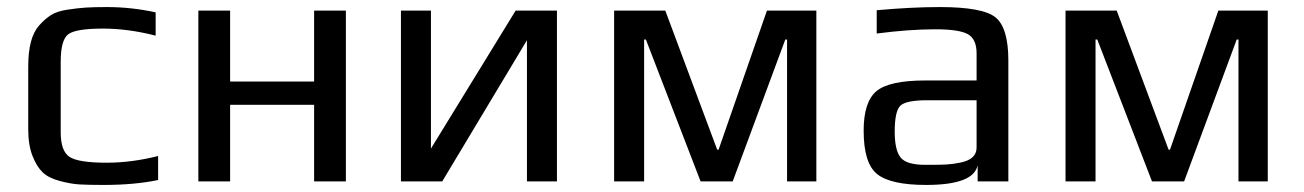

<svg xmlns="http://www.w3.org/2000/svg" viewBox="-20 -514 3696 544"><path d="M428 -4Q362 10 273 10Q229 10 204.5 8.5Q180 7 148.5 -1.5Q117 -10 100.5 -26Q84 -42 72 -72.5Q60 -103 60 -148V-326Q60 -366 67.5 -395Q75 -424 91 -442Q107 -460 124 -471Q141 -482 170.5 -486.5Q200 -491 222.5 -492.5Q245 -494 283 -494Q352 -494 421 -479V-413Q343 -433 272 -433Q195 -433 173.5 -417Q152 -401 152 -339V-139Q152 -86 177 -69.5Q202 -53 282 -53Q353 -53 428 -72Z M960 0H870V-217H632V0H542V-484H632V-283H870V-484H960Z M1233 0H1116V-484H1201V-93L1441 -484H1558V0H1473V-400Z M2293 0H2210V-402H2205L2056 0H1965L1810 -402H1805V0H1720V-484H1865L2012 -90H2016L2153 -484H2293Z M2837 0H2750V-46Q2739 10 2604 10Q2504 10 2465.5 -20.5Q2427 -51 2427 -144Q2427 -225 2463 -255.5Q2499 -286 2602 -286H2747V-363Q2747 -403 2722.5 -417Q2698 -431 2630 -431Q2556 -431 2464 -419V-485Q2563 -494 2643 -494Q2765 -494 2801 -464.5Q2837 -435 2837 -342ZM2747 -96V-230H2608Q2546 -230 2530.5 -214Q2515 -198 2515 -141Q2515 -89 2531.5 -68Q2548 -47 2601 -47H2619Q2645 -47 2662.5 -48Q2680 -49 2702 -53.5Q2724 -58 2735.5 -68.5Q2747 -79 2747 -96Z M3572 0H3489V-402H3484L3335 0H3244L3089 -402H3084V0H2999V-484H3144L3291 -90H3295L3432 -484H3572Z"/></svg>

Font: Play
Style: Regular
Weight: 400
Designer: Jonas Hecksher
Foundry: Jonas Hecksher, Playtypeª, e-types AS
Version: Version 1.002